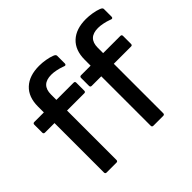

<svg xmlns="http://www.w3.org/2000/svg" viewBox="-163 -889 1083 1083"><g transform="rotate(-45 378.5 -347.5)"><path d="M116 0Q105 0 105 -11V-405H29Q18 -405 18 -416V-479Q18 -490 29 -490H105V-537Q105 -613 149 -654Q193 -695 272 -695Q297 -695 323 -690.5Q349 -686 367 -679Q384 -673 384 -663V-601Q384 -595 379.5 -592.5Q375 -590 362 -596Q346 -602 324.5 -606.5Q303 -611 285 -611Q205 -611 205 -533V-490H342Q353 -490 353 -479V-416Q353 -405 343 -405H205V-11Q205 0 194 0ZM489 0Q478 0 478 -11V-405H402Q391 -405 391 -416V-479Q391 -490 402 -490H478V-537Q478 -613 522 -654Q566 -695 645 -695Q670 -695 696 -690.5Q722 -686 740 -679Q757 -673 757 -663V-601Q757 -595 752.5 -592.5Q748 -590 735 -596Q719 -602 697.5 -606.5Q676 -611 658 -611Q578 -611 578 -533V-490H715Q726 -490 726 -479V-416Q726 -405 716 -405H578V-11Q578 0 567 0Z"/></g></svg>

Font: Sofia Sans SemiBold
Style: Regular
Weight: 600
Designer: Botio Nikoltchev, Ani Petrova
Foundry: lettersoup
Version: Version 4.101; ttfautohint (v1.8.4.7-5d5b)